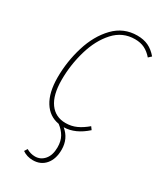

<svg xmlns="http://www.w3.org/2000/svg" viewBox="-187 -602 758 890"><g transform="rotate(30 191.5 -157.5)"><path d="M383 -479 368 -465Q349 -487 327 -498Q305 -509 275 -509Q209 -509 164 -459.5Q119 -410 96.5 -333Q74 -256 74 -176Q74 -95 104.5 -53Q135 -11 189 -11Q220 -11 246.5 -23Q273 -35 300 -58L311 -43Q253 9 192 10Q236 46 236 105Q236 155 211 184.5Q186 214 144 214Q112 214 88 197L98 181Q120 194 144 194Q174 194 194 170.5Q214 147 214 105Q214 72 201 49Q188 26 164 8Q111 -1 81.5 -48.5Q52 -96 52 -176Q52 -261 77 -342.5Q102 -424 152.5 -476.5Q203 -529 276 -529Q310 -529 335.5 -517Q361 -505 383 -479Z"/></g></svg>

Font: Fira Sans Extra Condensed Thin
Style: Italic
Weight: 250
Width: 3
Italic angle: -8°
Designer: Carrois Corporate & Edenspiekermann AG
Foundry: Carrois Corporate GbR & Edenspiekermann AG
Version: Version 4.203